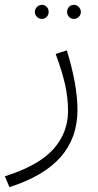

<svg xmlns="http://www.w3.org/2000/svg" viewBox="-46 -528 406 793"><path d="M-26 200Q112 157 173.5 89Q235 21 235 -70Q235 -125 222.5 -180Q210 -235 184 -305L230 -320Q274 -177 274 -74Q274 41 205 120Q136 199 -7 245ZM98 -479Q98 -490 106.5 -499Q115 -508 127 -508Q139 -508 147 -499.5Q155 -491 155 -479Q155 -467 147 -458.5Q139 -450 127 -450Q115 -450 106.5 -458.5Q98 -467 98 -479ZM231 -479Q231 -491 239 -499.5Q247 -508 259 -508Q271 -508 279.5 -499Q288 -490 288 -479Q288 -467 279.5 -458.5Q271 -450 259 -450Q247 -450 239 -458.5Q231 -467 231 -479Z"/></svg>

Font: FiraGO ExtraLight
Style: Regular
Weight: 200
Designer: bBox Type
Foundry: bBox Type GmbH
Version: Version 1.001